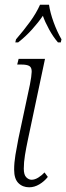

<svg xmlns="http://www.w3.org/2000/svg" viewBox="-20 -786 281 815"><path d="M104 9Q76 9 58 -9Q40 -27 40 -66Q40 -95 45.5 -128.5Q51 -162 58 -197L107 -427Q114 -463 114.5 -481Q115 -499 105 -505.5Q95 -512 71 -512H53L59 -536H171L98 -191Q91 -158 86 -127.5Q81 -97 81 -70Q81 -44 91.5 -33.5Q102 -23 114 -23Q128 -23 143 -32.5Q158 -42 169 -54L183 -35Q168 -16 147 -3.5Q126 9 104 9ZM48 -619Q80 -656 107 -693Q134 -730 150 -766H188Q193 -732 207.5 -692Q222 -652 241 -619L238 -606H226Q206 -629 188.5 -661Q171 -693 162 -719Q143 -691 116 -661Q89 -631 57 -606H45Z"/></svg>

Font: Noto Serif ExtraCondensed ExtraLight
Style: Italic
Weight: 200
Width: 2
Italic angle: -12°
Designer: Monotype Design Team
Foundry: Monotype Imaging Inc.
Version: Version 2.014; ttfautohint (v1.8.4.7-5d5b)